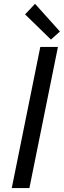

<svg xmlns="http://www.w3.org/2000/svg" viewBox="-20 -959 326 979"><path d="M185.5 -719.7H275.4L129.9 0H40ZM107.9 -885.7 158.7 -939.5 285.6 -798.3 239.7 -757.3Z"/></svg>

Font: Reddit Sans Chocolate
Style: Italic
Weight: 400
Italic angle: -11.25°
Designer: Stephen Hutchings
Version: Version 1.013